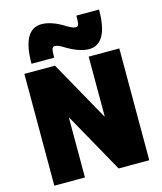

<svg xmlns="http://www.w3.org/2000/svg" viewBox="-142 -1108 1024 1211"><g transform="rotate(-15 370.0 -502.5)"><path d="M60 0V-730H260L478 -340H480V-730H680V0H480L262 -390H260V0ZM495 -775Q464 -775 426 -788.5Q388 -802 347 -827Q328 -839 314.5 -844.5Q301 -850 290 -850Q277 -850 272.5 -836.5Q268 -823 268 -780H120Q120 -1005 245 -1005Q277 -1005 314.5 -992Q352 -979 393 -953Q413 -941 426 -935.5Q439 -930 450 -930Q464 -930 468 -943.5Q472 -957 472 -1000H620Q620 -775 495 -775Z"/></g></svg>

Font: M PLUS 1 Thin Black
Style: Regular
Weight: 900
Version: Version 1.001